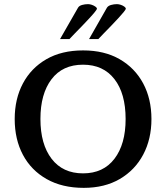

<svg xmlns="http://www.w3.org/2000/svg" viewBox="-20 -886 794 918"><path d="M380.4 12.2Q277.3 12.2 203.1 -29.8Q128.9 -71.8 89.6 -145.8Q50.3 -219.7 50.3 -316.9Q50.3 -413.1 89.6 -487.1Q128.9 -561 201.9 -603Q274.9 -645 377.4 -645Q479 -645 552 -603Q625 -561 664.6 -487.1Q704.1 -413.1 704.1 -316.9Q704.1 -221.2 664.8 -147Q625.5 -72.8 553 -30.3Q480.5 12.2 380.4 12.2ZM377 -57.1Q474.1 -57.1 527.3 -127Q580.6 -196.8 580.6 -316.9Q580.6 -439 527.1 -507.8Q473.6 -576.7 377 -576.7Q278.8 -576.7 226.1 -506.8Q173.3 -437 173.3 -317.4Q173.3 -196.3 226.8 -126.7Q280.3 -57.1 377 -57.1ZM405.8 -699.2 491.2 -849.1Q497.1 -858.4 511 -862.3Q524.9 -866.2 539.1 -866.2Q547.9 -866.2 557.9 -862.8Q567.9 -859.4 574.7 -854.2Q581.5 -849.1 581.5 -844.7Q581.5 -840.8 571.3 -828.1Q561 -815.4 544.9 -798.1Q528.8 -780.8 511 -762.2Q493.2 -743.7 476.8 -727.1Q460.4 -710.4 450.2 -699.2ZM267.1 -699.2 353 -849.1Q358.4 -858.4 372.3 -862.3Q386.2 -866.2 400.9 -866.2Q409.7 -866.2 419.4 -862.8Q429.2 -859.4 436.3 -854.2Q443.4 -849.1 443.4 -844.7Q443.4 -840.8 433.1 -828.1Q422.9 -815.4 406.7 -798.1Q390.6 -780.8 372.8 -762.2Q355 -743.7 338.6 -727.1Q322.3 -710.4 312 -699.2Z"/></svg>

Font: Kameron Medium
Style: Regular
Weight: 500
Designer: Vernon Adams
Foundry: Vernon Adams
Version: Version 1.100